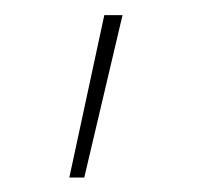

<svg xmlns="http://www.w3.org/2000/svg" viewBox="-20 -96 286 257"><path d="M72.8 141.6 119.6 -75.7H144L92.8 141.6Z"/></svg>

Font: Inter 20pt Thin
Style: Regular
Weight: 250
Version: Version 4.001;git-66647c0bb